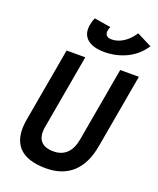

<svg xmlns="http://www.w3.org/2000/svg" viewBox="-169 -1036 941 1146"><g transform="rotate(20 301.0 -463.0)"><path d="M263.2 9.8C402.8 9.8 489.3 -68.8 516.1 -222.7L599.1 -693.4H480.5L397.5 -222.7C383.3 -142.1 340.8 -100.6 271.5 -100.6C194.3 -100.6 161.1 -142.6 175.8 -222.7L258.8 -693.4H140.1L57.1 -222.7C30.3 -69.8 100.6 9.8 263.2 9.8ZM353.5 -761.7C455.1 -761.7 544.4 -805.2 595.2 -878.9L601.6 -888.2L506.8 -936L501.5 -928.2C466.3 -877 417 -847.2 369.1 -847.2C339.4 -847.2 324.7 -862.8 329.6 -890.1C330.6 -896.5 333.5 -905.8 337.4 -914.1L232.9 -931.2C226.6 -918.9 221.2 -901.4 218.3 -884.8C204.1 -807.1 254.4 -761.7 353.5 -761.7Z"/></g></svg>

Font: Cascadia Mono PL SemiBold
Style: Italic
Weight: 600
Italic angle: -10°
Monospace: yes
Designer: Aaron Bell
Foundry: Saja Typeworks
Version: Version 2404.023